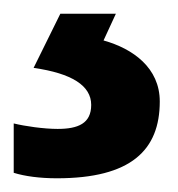

<svg xmlns="http://www.w3.org/2000/svg" viewBox="-26 -20 259 280"><path d="M207 128C207 79 168 51 125 39L143 0H62L23 79C79 87 107 105 107 133C107 160 88 168 58 168C38 168 10 164 -6 160V232C10 237 32 240 57 240C165 240 207 199 207 128Z"/></svg>

Font: Noto Sans Bengali SemiBold
Style: Regular
Weight: 600
Designer: Jelle Bosma - Monotype Design Team
Foundry: Monotype Imaging Inc.
Version: Version 2.003